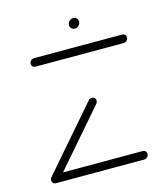

<svg xmlns="http://www.w3.org/2000/svg" viewBox="-98 -709 674 785"><g transform="rotate(-15 238.5 -317.0)"><path d="M434.8 -19.3Q434.8 -11.5 429.1 -5.7Q423.3 0 415.6 0H42.2Q35.2 0 30.6 -4.6Q25.9 -9.3 25.9 -16.3Q25.9 -24.1 31.7 -29.6Q37.4 -35.2 45.2 -35.2H418.5Q425.6 -35.2 430.2 -30.6Q434.8 -25.9 434.8 -19.3ZM43.3 -1.9Q36.3 -1.9 31.9 -6.5Q27.4 -11.1 27.4 -18.1Q27.4 -24.8 32.2 -30.4L259.6 -293Q264.8 -299.3 273.7 -299.3Q280.7 -299.3 285.4 -294.6Q290 -290 290 -283.3Q290 -276.7 285.6 -271.1L57.8 -8.1Q55.2 -5.2 51.3 -3.5Q47.4 -1.9 43.3 -1.9ZM477 -501.1Q477 -493.3 471.3 -487.6Q465.6 -481.9 458.1 -481.9H84.4Q77.8 -481.9 73.1 -486.3Q68.5 -490.7 68.5 -497.8Q68.5 -505.6 74.1 -511.3Q79.6 -517 87.4 -517H460.7Q467.8 -517 472.4 -512.4Q477 -507.8 477 -501.1ZM260.7 -610.4Q260.7 -620 268 -627Q275.2 -634.1 284.8 -634.1Q293 -634.1 298.7 -628.3Q304.4 -622.6 304.4 -614.1Q304.4 -604.8 297.2 -597.6Q290 -590.4 280.4 -590.4Q272.2 -590.4 266.5 -596.1Q260.7 -601.9 260.7 -610.4Z"/></g></svg>

Font: 26F Galaxy Sans Light
Style: Italic
Weight: 300
Italic angle: -5°
Designer: C₂₉H₂₅N₃O₅
Version: Version 1.200